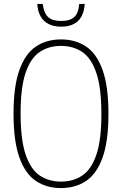

<svg xmlns="http://www.w3.org/2000/svg" viewBox="-20 -950 622 979"><path d="M291 9Q217 9 162.8 -27.5Q108.5 -64 78.8 -147.2Q49 -230.5 49 -370Q49 -509.5 78.8 -592.8Q108.5 -676 162.8 -712.5Q217 -749 291 -749Q365 -749 419.2 -712.5Q473.5 -676 503.2 -592.8Q533 -509.5 533 -370Q533 -230.5 503.2 -147.2Q473.5 -64 419.2 -27.5Q365 9 291 9ZM291 -24Q353 -24 399.2 -54.8Q445.5 -85.5 471.2 -160.5Q497 -235.5 497 -368Q497 -502.5 471.2 -578.2Q445.5 -654 399.2 -685Q353 -716 291 -716Q229 -716 182.8 -685.2Q136.5 -654.5 110.8 -579.5Q85 -504.5 85 -372Q85 -237.5 110.8 -161.8Q136.5 -86 182.8 -55Q229 -24 291 -24ZM292 -814Q255.5 -814 229 -827Q202.5 -840 187.5 -865.8Q172.5 -891.5 170 -930H198Q203.5 -883.5 225.2 -863.2Q247 -843 292 -843Q337 -843 358.8 -863.2Q380.5 -883.5 384 -930H412Q409.5 -891 395 -865.2Q380.5 -839.5 354.5 -826.8Q328.5 -814 292 -814Z"/></svg>

Font: Encode Sans SC Condensed Thin
Style: Regular
Weight: 100
Width: 3
Designer: Multiple Designers
Foundry: Impallari Type
Version: Version 3.002